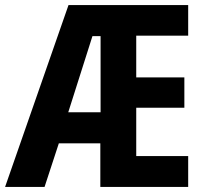

<svg xmlns="http://www.w3.org/2000/svg" viewBox="-24 -734 805 754"><path d="M715 0H370V-171H207L151 0H-4L245 -714H715V-594H511V-430H700V-311H511V-121H715ZM244 -293H371V-592H339Z"/></svg>

Font: Noto Sans Khmer UI Condensed
Style: Bold
Weight: 700
Width: 3
Designer: Danh Hong and the Monotype Design Team
Foundry: Monotype Imaging Inc.
Version: Version 2.002; ttfautohint (v1.8.4.7-5d5b)